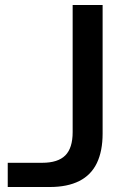

<svg xmlns="http://www.w3.org/2000/svg" viewBox="-20 -749 485 769"><path d="M11 0V-97H149Q212 -97 241.5 -126.5Q271 -156 271 -220V-729H391V-214Q391 -144 368 -96Q345 -48 297.5 -24Q250 0 179 0Z"/></svg>

Font: Mona Sans Expanded Medium
Style: Regular
Weight: 500
Width: 7
Designer: Deni Anggara
Foundry: GitHub
Version: Version 2.000